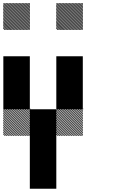

<svg xmlns="http://www.w3.org/2000/svg" viewBox="-21 -854 708 1208"><path d="M500.8 -165.8 499.2 -167.5H500.8ZM500.8 -155 488.3 -167.5H494.2L500.8 -160.8ZM500.8 -144.2 477.5 -167.5H483.3L500.8 -150ZM500.8 -133.3 466.7 -167.5H472.5L500.8 -139.2ZM500.8 -122.5 455.8 -167.5H461.7L500.8 -128.3ZM500.8 -111.7 445 -167.5H450.8L500.8 -117.5ZM500.8 -100.8 434.2 -167.5H440L500.8 -106.7ZM500.8 -90 423.3 -167.5H429.2L500.8 -95.8ZM500.8 -79.2 412.5 -167.5H418.3L500.8 -85ZM500.8 -68.3 401.7 -167.5H407.5L500.8 -74.2ZM500.8 -57.5 390.8 -167.5H396.7L500.8 -63.3ZM500.8 -46.7 380 -167.5H385.8L500.8 -52.5ZM500.8 -35.8 369.2 -167.5H375L500.8 -41.7ZM500.8 -25 358.3 -167.5H364.2L500.8 -30.8ZM500.8 -14.2 347.5 -167.5H353.3L500.8 -20ZM500.8 -3.3 336.7 -167.5H342.5L500.8 -9.2ZM494.2 0.8 332.5 -160.8V-166.7L500 0.8ZM483.3 0.8 332.5 -150V-155.8L489.2 0.8ZM472.5 0.8 332.5 -139.2V-145L478.3 0.8ZM461.7 0.8 332.5 -128.3V-134.2L467.5 0.8ZM450.8 0.8 332.5 -117.5V-123.3L456.7 0.8ZM440 0.8 332.5 -106.7V-112.5L445.8 0.8ZM429.2 0.8 332.5 -95.8V-101.7L435 0.8ZM418.3 0.8 332.5 -85V-90.8L424.2 0.8ZM407.5 0.8 332.5 -74.2V-80L413.3 0.8ZM396.7 0.8 332.5 -63.3V-69.2L402.5 0.8ZM385.8 0.8 332.5 -52.5V-58.3L391.7 0.8ZM375 0.8 332.5 -41.7V-47.5L380.8 0.8ZM364.2 0.8 332.5 -30.8V-36.7L370 0.8ZM353.3 0.8 332.5 -20V-25.8L359.2 0.8ZM342.5 0.8 332.5 -9.2V-15L348.3 0.8ZM500.8 -167.5H505L500.8 -171.7ZM167.5 -165.8 165.8 -167.5H167.5ZM167.5 -155 155 -167.5H160.8L167.5 -160.8ZM167.5 -144.2 144.2 -167.5H150L167.5 -150ZM167.5 -133.3 133.3 -167.5H139.2L167.5 -139.2ZM167.5 -122.5 122.5 -167.5H128.3L167.5 -128.3ZM167.5 -111.7 111.7 -167.5H117.5L167.5 -117.5ZM167.5 -100.8 100.8 -167.5H106.7L167.5 -106.7ZM167.5 -90 90 -167.5H95.8L167.5 -95.8ZM167.5 -79.2 79.2 -167.5H85L167.5 -85ZM167.5 -68.3 68.3 -167.5H74.2L167.5 -74.2ZM167.5 -57.5 57.5 -167.5H63.3L167.5 -63.3ZM167.5 -46.7 46.7 -167.5H52.5L167.5 -52.5ZM167.5 -35.8 35.8 -167.5H41.7L167.5 -41.7ZM167.5 -25 25 -167.5H30.8L167.5 -30.8ZM167.5 -14.2 14.2 -167.5H20L167.5 -20ZM167.5 -3.3 3.3 -167.5H9.2L167.5 -9.2ZM160.8 0.8 -0.8 -160.8V-166.7L166.7 0.8ZM150 0.8 -0.8 -150V-155.8L155.8 0.8ZM139.2 0.8 -0.8 -139.2V-145L145 0.8ZM128.3 0.8 -0.8 -128.3V-134.2L134.2 0.8ZM117.5 0.8 -0.8 -117.5V-123.3L123.3 0.8ZM106.7 0.8 -0.8 -106.7V-112.5L112.5 0.8ZM95.8 0.8 -0.8 -95.8V-101.7L101.7 0.8ZM85 0.8 -0.8 -85V-90.8L90.8 0.8ZM74.2 0.8 -0.8 -74.2V-80L80 0.8ZM63.3 0.8 -0.8 -63.3V-69.2L69.2 0.8ZM52.5 0.8 -0.8 -52.5V-58.3L58.3 0.8ZM41.7 0.8 -0.8 -41.7V-47.5L47.5 0.8ZM30.8 0.8 -0.8 -30.8V-36.7L36.7 0.8ZM20 0.8 -0.8 -20V-25.8L25.8 0.8ZM9.2 0.8 -0.8 -9.2V-15L15 0.8ZM167.5 -167.5H171.7L167.5 -171.7ZM500.8 -826.7 493.3 -834.2H499.2L500.8 -832.5ZM500.8 -817.5 484.2 -834.2H490L500.8 -823.3ZM500.8 -808.3 475 -834.2H480.8L500.8 -814.2ZM500.8 -799.2 465.8 -834.2H471.7L500.8 -805ZM500.8 -790 456.7 -834.2H462.5L500.8 -795.8ZM500.8 -780.8 447.5 -834.2H453.3L500.8 -786.7ZM500.8 -771.7 438.3 -834.2H444.2L500.8 -777.5ZM500.8 -762.5 429.2 -834.2H435L500.8 -768.3ZM500.8 -753.3 420 -834.2H425.8L500.8 -759.2ZM500.8 -744.2 410.8 -834.2H416.7L500.8 -750ZM500.8 -735 401.7 -834.2H407.5L500.8 -740.8ZM500.8 -725.8 392.5 -834.2H398.3L500.8 -731.7ZM500.8 -716.7 383.3 -834.2H389.2L500.8 -722.5ZM500.8 -707.5 374.2 -834.2H380L500.8 -713.3ZM500.8 -698.3 365 -834.2H370.8L500.8 -704.2ZM500.8 -689.2 355.8 -834.2H361.7L500.8 -695ZM500.8 -680 346.7 -834.2H352.5L500.8 -685.8ZM500.8 -670.8 337.5 -834.2H343.3L500.8 -676.7ZM496.7 -665.8 332.5 -830 334.2 -834.2 500.8 -667.5ZM487.5 -665.8 332.5 -820.8V-826.7L493.3 -665.8ZM478.3 -665.8 332.5 -811.7V-817.5L484.2 -665.8ZM469.2 -665.8 332.5 -802.5V-808.3L475 -665.8ZM460 -665.8 332.5 -793.3V-799.2L465.8 -665.8ZM450.8 -665.8 332.5 -784.2V-790L456.7 -665.8ZM441.7 -665.8 332.5 -775V-780.8L447.5 -665.8ZM432.5 -665.8 332.5 -765.8V-771.7L438.3 -665.8ZM423.3 -665.8 332.5 -756.7V-762.5L429.2 -665.8ZM414.2 -665.8 332.5 -747.5V-753.3L420 -665.8ZM405 -665.8 332.5 -738.3V-744.2L410.8 -665.8ZM395.8 -665.8 332.5 -729.2V-735L401.7 -665.8ZM386.7 -665.8 332.5 -720V-725.8L392.5 -665.8ZM376.7 -665.8 332.5 -710V-716.7L383.3 -665.8ZM368.3 -665.8 332.5 -701.7V-707.5L374.2 -665.8ZM359.2 -665.8 332.5 -692.5V-698.3L365 -665.8ZM350 -665.8 332.5 -683.3V-689.2L355.8 -665.8ZM340.8 -665.8 332.5 -674.2V-680L346.7 -665.8ZM167.5 -826.7 160 -834.2H165.8L167.5 -832.5ZM167.5 -817.5 150.8 -834.2H156.7L167.5 -823.3ZM167.5 -808.3 141.7 -834.2H147.5L167.5 -814.2ZM167.5 -799.2 132.5 -834.2H138.3L167.5 -805ZM167.5 -790 123.3 -834.2H129.2L167.5 -795.8ZM167.5 -780.8 114.2 -834.2H120L167.5 -786.7ZM167.5 -771.7 105 -834.2H110.8L167.5 -777.5ZM167.5 -762.5 95.8 -834.2H101.7L167.5 -768.3ZM167.5 -753.3 86.7 -834.2H92.5L167.5 -759.2ZM167.5 -744.2 77.5 -834.2H83.3L167.5 -750ZM167.5 -735 68.3 -834.2H74.2L167.5 -740.8ZM167.5 -725.8 59.2 -834.2H65L167.5 -731.7ZM167.5 -716.7 50 -834.2H55.8L167.5 -722.5ZM167.5 -707.5 40.8 -834.2H46.7L167.5 -713.3ZM167.5 -698.3 31.7 -834.2H37.5L167.5 -704.2ZM167.5 -689.2 22.5 -834.2H28.3L167.5 -695ZM167.5 -680 13.3 -834.2H19.2L167.5 -685.8ZM167.5 -670.8 4.2 -834.2H10L167.5 -676.7ZM163.3 -665.8 -0.8 -830 0.8 -834.2 167.5 -667.5ZM154.2 -665.8 -0.8 -820.8V-826.7L160 -665.8ZM145 -665.8 -0.8 -811.7V-817.5L150.8 -665.8ZM135.8 -665.8 -0.8 -802.5V-808.3L141.7 -665.8ZM126.7 -665.8 -0.8 -793.3V-799.2L132.5 -665.8ZM117.5 -665.8 -0.8 -784.2V-790L123.3 -665.8ZM108.3 -665.8 -0.8 -775V-780.8L114.2 -665.8ZM99.2 -665.8 -0.8 -765.8V-771.7L105 -665.8ZM90 -665.8 -0.8 -756.7V-762.5L95.8 -665.8ZM80.8 -665.8 -0.8 -747.5V-753.3L86.7 -665.8ZM71.7 -665.8 -0.8 -738.3V-744.2L77.5 -665.8ZM62.5 -665.8 -0.8 -729.2V-735L68.3 -665.8ZM53.3 -665.8 -0.8 -720V-725.8L59.2 -665.8ZM43.3 -665.8 -0.8 -710V-716.7L50 -665.8ZM35 -665.8 -0.8 -701.7V-707.5L40.8 -665.8ZM25.8 -665.8 -0.8 -692.5V-698.3L31.7 -665.8ZM16.7 -665.8 -0.8 -683.3V-689.2L22.5 -665.8ZM7.5 -665.8 -0.8 -674.2V-680L13.3 -665.8ZM166.7 166.7H333.3V333.3H166.7ZM166.7 0H333.3V333.3H166.7ZM166.7 -166.7H333.3V166.7H166.7ZM333.3 -333.3H500V-166.7H333.3ZM0 -333.3H166.7V-166.7H0ZM333.3 -500H500V-166.7H333.3ZM0 -500H166.7V-166.7H0Z"/></svg>

Font: 0xA000-Pixelated
Style: Pixelated
Weight: 400
Version: Version 0.1